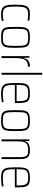

<svg xmlns="http://www.w3.org/2000/svg" viewBox="1337 -2120 791 3505"><g transform="rotate(90 1732.5 -367.5)"><path d="M245 8Q196 8 163 -1.5Q130 -11 110.5 -30.5Q91 -50 81 -80.5Q71 -111 68 -154.5Q65 -198 65 -254Q65 -318 69.5 -363.5Q74 -409 86 -439.5Q98 -470 118 -487Q138 -504 168 -511Q198 -518 241 -518Q270 -518 303 -515Q336 -512 357 -507V-474Q334 -479 303 -482.5Q272 -486 247 -486Q200 -486 171 -476.5Q142 -467 126.5 -442Q111 -417 105.5 -372Q100 -327 100 -256Q100 -183 105.5 -137Q111 -91 126.5 -66.5Q142 -42 172 -33Q202 -24 250 -24Q278 -24 309.5 -28Q341 -32 361 -37V-4Q341 1 308 4.5Q275 8 245 8Z M662 8Q608 8 573 1.5Q538 -5 517.5 -21.5Q497 -38 486.5 -68Q476 -98 473.5 -143.5Q471 -189 471 -254Q471 -319 473.5 -365Q476 -411 486.5 -441Q497 -471 517.5 -487.5Q538 -504 573 -511Q608 -518 662 -518Q716 -518 750.5 -511Q785 -504 806 -487.5Q827 -471 837 -441Q847 -411 850 -365Q853 -319 853 -254Q853 -189 850 -143.5Q847 -98 837 -68Q827 -38 806 -21.5Q785 -5 750.5 1.5Q716 8 662 8ZM661 -24Q720 -24 751.5 -33Q783 -42 797 -66Q811 -90 814.5 -135.5Q818 -181 818 -254Q818 -327 814.5 -373Q811 -419 797.5 -443.5Q784 -468 752 -477Q720 -486 662 -486Q605 -486 572.5 -477Q540 -468 526 -443.5Q512 -419 509 -373Q506 -327 506 -254Q506 -181 509.5 -135.5Q513 -90 526 -66Q539 -42 571.5 -33Q604 -24 661 -24Z M1005 0V-510H1032L1036 -405H1040Q1050 -450 1072 -474.5Q1094 -499 1125.5 -508.5Q1157 -518 1197 -518V-482Q1132 -482 1098 -456Q1064 -430 1052 -380Q1040 -330 1040 -259V0Z M1309 0V-743H1344V0Z M1688 8Q1637 8 1602.5 0.5Q1568 -7 1547 -24.5Q1526 -42 1514.5 -72Q1503 -102 1499 -147Q1495 -192 1495 -254Q1495 -329 1499.5 -379.5Q1504 -430 1522 -461Q1540 -492 1579.5 -505Q1619 -518 1690 -518Q1739 -518 1770.5 -510.5Q1802 -503 1820.5 -485.5Q1839 -468 1847.5 -437.5Q1856 -407 1859 -362Q1862 -317 1862 -256V-243H1530Q1530 -178 1535 -135Q1540 -92 1555.5 -67.5Q1571 -43 1604 -33.5Q1637 -24 1693 -24Q1717 -24 1744.5 -26Q1772 -28 1798 -31Q1824 -34 1844 -38V-5Q1827 -2 1801 1Q1775 4 1745.5 6Q1716 8 1688 8ZM1827 -256V-296Q1827 -360 1820 -398Q1813 -436 1797.5 -455Q1782 -474 1754.5 -480Q1727 -486 1687 -486Q1634 -486 1602.5 -478.5Q1571 -471 1555 -449Q1539 -427 1534.5 -385.5Q1530 -344 1530 -275H1846Z M2182 8Q2128 8 2093 1.5Q2058 -5 2037.5 -21.5Q2017 -38 2006.5 -68Q1996 -98 1993.5 -143.5Q1991 -189 1991 -254Q1991 -319 1993.5 -365Q1996 -411 2006.5 -441Q2017 -471 2037.5 -487.5Q2058 -504 2093 -511Q2128 -518 2182 -518Q2236 -518 2270.5 -511Q2305 -504 2326 -487.5Q2347 -471 2357 -441Q2367 -411 2370 -365Q2373 -319 2373 -254Q2373 -189 2370 -143.5Q2367 -98 2357 -68Q2347 -38 2326 -21.5Q2305 -5 2270.5 1.5Q2236 8 2182 8ZM2181 -24Q2240 -24 2271.5 -33Q2303 -42 2317 -66Q2331 -90 2334.5 -135.5Q2338 -181 2338 -254Q2338 -327 2334.5 -373Q2331 -419 2317.5 -443.5Q2304 -468 2272 -477Q2240 -486 2182 -486Q2125 -486 2092.5 -477Q2060 -468 2046 -443.5Q2032 -419 2029 -373Q2026 -327 2026 -254Q2026 -181 2029.5 -135.5Q2033 -90 2046 -66Q2059 -42 2091.5 -33Q2124 -24 2181 -24Z M2525 0V-510H2552L2556 -430H2560Q2568 -455 2584.5 -475Q2601 -495 2633 -506.5Q2665 -518 2719 -518Q2773 -518 2805.5 -507.5Q2838 -497 2855 -473.5Q2872 -450 2878 -412Q2884 -374 2884 -320V0H2849V-315Q2849 -371 2844 -404.5Q2839 -438 2824.5 -456Q2810 -474 2782.5 -480Q2755 -486 2711 -486Q2654 -486 2623 -469Q2592 -452 2578.5 -422Q2565 -392 2562.5 -351.5Q2560 -311 2560 -264V0Z M3227 8Q3176 8 3141.5 0.5Q3107 -7 3086 -24.5Q3065 -42 3053.5 -72Q3042 -102 3038 -147Q3034 -192 3034 -254Q3034 -329 3038.5 -379.5Q3043 -430 3061 -461Q3079 -492 3118.5 -505Q3158 -518 3229 -518Q3278 -518 3309.5 -510.5Q3341 -503 3359.5 -485.5Q3378 -468 3386.5 -437.5Q3395 -407 3398 -362Q3401 -317 3401 -256V-243H3069Q3069 -178 3074 -135Q3079 -92 3094.5 -67.5Q3110 -43 3143 -33.5Q3176 -24 3232 -24Q3256 -24 3283.5 -26Q3311 -28 3337 -31Q3363 -34 3383 -38V-5Q3366 -2 3340 1Q3314 4 3284.5 6Q3255 8 3227 8ZM3366 -256V-296Q3366 -360 3359 -398Q3352 -436 3336.5 -455Q3321 -474 3293.5 -480Q3266 -486 3226 -486Q3173 -486 3141.5 -478.5Q3110 -471 3094 -449Q3078 -427 3073.5 -385.5Q3069 -344 3069 -275H3385Z"/></g></svg>

Font: Saira SemiCondensed Thin
Style: Regular
Weight: 250
Width: 4
Designer: Hector Gatti with collaboration of the Omnibus-Type team
Foundry: Omnibus-Type
Version: Version 1.101